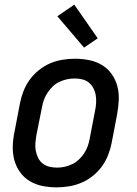

<svg xmlns="http://www.w3.org/2000/svg" viewBox="-20 -795 590 827"><path d="M224 12Q192 12 162.5 6Q133 0 108 -15Q83 -30 66 -54Q49 -78 41.5 -106.5Q34 -135 35 -166.5Q36 -198 43 -230L66 -350Q71 -376 81 -402Q91 -428 107.5 -451Q124 -474 147 -492.5Q170 -511 195.5 -522Q221 -533 248.5 -537.5Q276 -542 302 -542Q334 -542 364 -536Q394 -530 419 -515Q444 -500 461 -476Q478 -452 485.5 -423.5Q493 -395 491.5 -363.5Q490 -332 484 -300L461 -180Q456 -154 446 -128Q436 -102 419.5 -79Q403 -56 380 -37.5Q357 -19 331 -8Q305 3 277.5 7.5Q250 12 224 12ZM226 -73Q242 -73 258 -76.5Q274 -80 290 -87.5Q306 -95 319 -107Q332 -119 342 -134Q352 -149 357.5 -164.5Q363 -180 366 -196L389 -316Q393 -334 394 -351Q395 -368 392.5 -384Q390 -400 382.5 -414.5Q375 -429 363 -439Q351 -449 335 -453Q319 -457 301 -457Q285 -457 268.5 -453.5Q252 -450 236 -442.5Q220 -435 207.5 -423Q195 -411 185 -396Q175 -381 169.5 -365.5Q164 -350 161 -334L137 -214Q134 -196 132.5 -179Q131 -162 134 -146Q137 -130 144 -115.5Q151 -101 163.5 -91Q176 -81 192 -77Q208 -73 226 -73ZM342 -590 227 -725 300 -775 401 -630Z"/></svg>

Font: Lode Dark Term
Style: Bold Italic
Weight: 700
Italic angle: -11°
Monospace: yes
Designer: Belleve Invis
Foundry: Belleve Invis
Version: Version 29.2.0